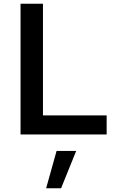

<svg xmlns="http://www.w3.org/2000/svg" viewBox="-20 -720 640 1028"><path d="M90 0V-700H210V-102H551V0ZM227 288 283 88H388L307 288Z"/></svg>

Font: Red Hat Mono SemiBold
Style: Regular
Weight: 600
Monospace: yes
Designer: Pentagram, MCKL
Foundry: Pentagram, MCKL
Version: Version 1.023